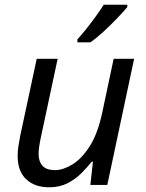

<svg xmlns="http://www.w3.org/2000/svg" viewBox="-20 -786 619 816"><path d="M189 10Q128 10 91.5 -24Q55 -58 55 -123Q55 -146 58.5 -166.5Q62 -187 66 -209L136 -536H225L153 -199Q144 -156 144 -132Q144 -100 160.5 -81.5Q177 -63 214 -63Q248 -63 287.5 -87Q327 -111 361 -164Q395 -217 414 -305L463 -536H550L436 0H364L375 -99H370Q351 -75 325.5 -49.5Q300 -24 266.5 -7Q233 10 189 10ZM309 -619Q327 -638 347.5 -664Q368 -690 387.5 -717Q407 -744 421 -766H521V-756Q507 -739 479.5 -710Q452 -681 421 -652.5Q390 -624 364 -606H309Z"/></svg>

Font: Noto Sans
Style: Italic
Weight: 400
Italic angle: -12°
Designer: Monotype Design Team
Foundry: Monotype Imaging Inc.
Version: Version 2.013; ttfautohint (v1.8.4.7-5d5b)